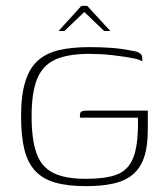

<svg xmlns="http://www.w3.org/2000/svg" viewBox="-20 -627 566 656"><path d="M274 9Q210 9 167.5 -3.5Q125 -16 99.5 -44Q74 -72 63 -117.5Q52 -163 52 -230Q52 -302 66.5 -348.5Q81 -395 110 -420.5Q139 -446 182.5 -456Q226 -466 285 -466Q324 -466 359.5 -463.5Q395 -461 429 -454Q445 -452 453 -448Q461 -444 463.5 -439Q466 -434 466 -429V-417Q458 -423 442 -426.5Q426 -430 406 -433Q386 -436 364.5 -438.5Q343 -441 322.5 -442Q302 -443 286 -443Q211 -443 168 -423Q125 -403 106.5 -356.5Q88 -310 88 -230Q88 -151 104.5 -104Q121 -57 161.5 -36.5Q202 -16 274 -16Q337 -16 375 -29Q413 -42 431 -78.5Q449 -115 451 -183Q452 -198 451.5 -209Q451 -220 451 -225H253Q253 -235 254 -240Q255 -245 260.5 -247Q266 -249 276 -249H485V-184Q485 -127 472.5 -90Q460 -53 434 -31Q408 -9 368 0Q328 9 274 9ZM180 -521 258 -607H278L357 -521H336L268 -586L200 -521Z"/></svg>

Font: Genos Thin ExtraLight
Style: Regular
Weight: 250
Version: Version 1.010